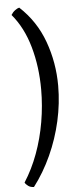

<svg xmlns="http://www.w3.org/2000/svg" viewBox="-65 -834 449 1067"><g transform="rotate(-5 160.0 -300.0)"><path d="M80 200Q61 200 48 190.5Q35 181 30 171Q75 101 105.5 18Q136 -65 151.5 -155.5Q167 -246 167 -336Q167 -463 135.5 -574.5Q104 -686 39 -763Q48 -778 61.5 -788Q75 -798 85 -800Q177 -715 220 -596.5Q263 -478 263 -349Q263 -251 241 -153Q219 -55 178 35Q137 125 80 200Z"/></g></svg>

Font: Texturina Medium 12pt Medium
Style: Regular
Weight: 500
Version: Version 1.002